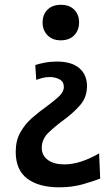

<svg xmlns="http://www.w3.org/2000/svg" viewBox="-20 -570 446 800"><path d="M233 -402Q198.5 -402 178 -423Q157.5 -444 157.5 -476.5Q157.5 -509.5 178 -529.8Q198.5 -550 233.5 -550Q269 -550 289.2 -529.8Q309.5 -509.5 309.5 -476.5Q309.5 -444 289.2 -423Q269 -402 233 -402ZM226 210.5Q142 210.5 93.8 174.5Q45.5 138.5 45.5 62.5Q45.5 15.5 65 -18.8Q84.5 -53 113.5 -78.5Q142.5 -104 171 -124Q201 -146 223.5 -166.2Q246 -186.5 246 -208Q246 -229.5 228.2 -239.2Q210.5 -249 187 -249Q170.5 -249 155.8 -245Q141 -241 131 -237L127 -299Q141.5 -304 165.8 -308.8Q190 -313.5 216.5 -313.5Q279 -313.5 310.8 -285.8Q342.5 -258 342.5 -211.5Q342.5 -164.5 313.5 -131.5Q284.5 -98.5 246 -70.5Q211 -45 182.5 -17.8Q154 9.5 154 46Q154 78 179.5 96.5Q205 115 248 115Q282 115 319.2 102.8Q356.5 90.5 393 69L397.5 174Q369.5 185 325 197.8Q280.5 210.5 226 210.5Z"/></svg>

Font: Commissioner Medium
Style: Regular
Weight: 500
Designer: Kostas Bartsokas
Foundry: Kostas Bartsokas
Version: Version 1.000; ttfautohint (v1.8.3)